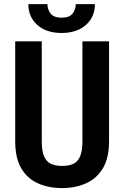

<svg xmlns="http://www.w3.org/2000/svg" viewBox="-20 -914 609 943"><path d="M384.8 -710.9H515.6V-219.7Q515.6 -138.2 485.4 -87.6Q455.1 -37.1 402.8 -13.7Q350.6 9.8 285.2 9.8Q218.3 9.8 166 -13.7Q113.8 -37.1 84.2 -87.6Q54.7 -138.2 54.7 -219.7V-710.9H185.1V-219.7Q185.1 -171.4 197 -145Q209 -118.7 231 -108.9Q252.9 -99.1 285.2 -99.1Q317.4 -99.1 339.4 -108.9Q361.3 -118.7 373 -145Q384.8 -171.4 384.8 -219.7ZM352.1 -893.6H446.3Q446.3 -851.6 426.3 -819.8Q406.2 -788.1 369.9 -770Q333.5 -752 283.2 -752Q207.5 -752 163.3 -791.5Q119.1 -831.1 119.1 -893.6H212.9Q212.9 -867.2 228.8 -847.2Q244.6 -827.1 283.2 -827.1Q320.8 -827.1 336.4 -847.2Q352.1 -867.2 352.1 -893.6Z"/></svg>

Font: Roboto Condensed SemiBold
Style: Regular
Weight: 600
Designer: Christian Robertson
Foundry: Google
Version: Version 3.008; 2023